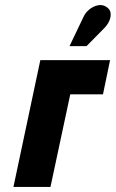

<svg xmlns="http://www.w3.org/2000/svg" viewBox="-20 -737 456 757"><path d="M391 -626Q404 -639 411 -655Q418 -671 416 -686Q414 -701 399 -710Q384 -720 365.5 -716Q347 -712 332 -699.5Q317 -687 310 -672L254 -555H321ZM139 -500 33 0H179L257 -365H386L414 -500Z"/></svg>

Font: Advent Pro ExtraBold
Style: Italic
Weight: 800
Italic angle: -12°
Version: Version 3.000